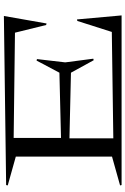

<svg xmlns="http://www.w3.org/2000/svg" viewBox="153 -805 652 998"><g transform="rotate(-90 479.0 -306.0)"><path d="M14.2 -7.8 164.1 -49.8V-549.8L14.2 -591.8L16.1 -600.1L895 -611.8L856 -390.1L848.1 -392.1L808.1 -554.2L261.2 -561V-314.9L600.1 -323.2L663.1 -441.9L670.9 -439.9L653.8 -293L672.9 -147L665 -145L600.1 -263.2L258.8 -271V-43L812 -50.8L869.1 -230L877 -231.9L897.9 0H16.1Z"/></g></svg>

Font: Halibut Exp
Style: Regular
Weight: 400
Width: 7
Designer: Matteo Maggi
Foundry: Collletttivo
Version: Version 3.080 | FøM Fix